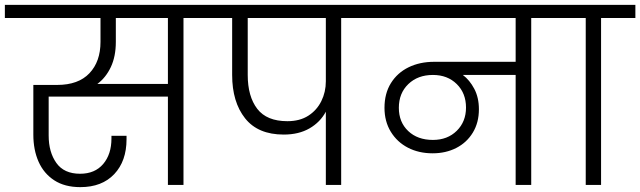

<svg xmlns="http://www.w3.org/2000/svg" viewBox="-49 -760 2631 789"><path d="M281 9Q217 9 174 -19Q131 -47 109.5 -95.5Q88 -144 88 -207V-411H186Q273 -411 318.5 -459Q364 -507 364 -588V-686H-29V-740H846V-686H705V0H641V-363H151V-203Q151 -135 182.5 -90.5Q214 -46 280 -46Q341 -46 375 -86Q409 -126 409 -191V-202H471Q471 -198 471 -194Q471 -190 471 -188Q471 -98 420.5 -44.5Q370 9 281 9ZM427 -588Q427 -528 406.5 -484.5Q386 -441 351 -415H641V-686H427Z M1117 -207Q1011 -207 958 -274Q905 -341 905 -452V-686H787V-740H1494V-686H1353V0H1290V-301Q1267 -258 1223 -232.5Q1179 -207 1117 -207ZM969 -452Q969 -364 1008 -313Q1047 -262 1132 -262Q1183 -262 1218 -284.5Q1253 -307 1271.5 -344.5Q1290 -382 1290 -426V-686H969Z M1729 -130Q1672 -130 1627.5 -153Q1583 -176 1557 -218.5Q1531 -261 1531 -317Q1531 -376 1557.5 -418.5Q1584 -461 1630 -483.5Q1676 -506 1735 -506H2070V-686H1436V-740H2275V-686H2134V0H2070V-452H1853Q1881 -431 1900 -395Q1919 -359 1919 -311Q1919 -256 1894 -215Q1869 -174 1826 -152Q1783 -130 1729 -130ZM1730 -185Q1790 -185 1828 -222.5Q1866 -260 1866 -318Q1866 -377 1828 -414.5Q1790 -452 1730 -452Q1668 -452 1629 -414.5Q1590 -377 1590 -317Q1590 -258 1628.5 -221.5Q1667 -185 1730 -185Z M2358 0V-686H2217V-740H2562V-686H2421V0Z"/></svg>

Font: Poppins Light
Style: Regular
Weight: 300
Designer: Ninad Kale (Devanagari), Jonny Pinhorn (Latin)
Version: Version 5.002